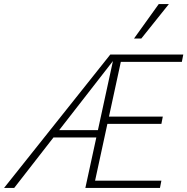

<svg xmlns="http://www.w3.org/2000/svg" viewBox="-52 -927 924 947"><path d="M-32 0 492 -658H530L18 0ZM189 -249 209 -285H459L451 -249ZM450 -316 458 -352H751L744 -316ZM369 0 512 -658H852L845 -622H544L417 -36H744L737 0ZM609 -737 731 -907H781L645 -737Z"/></svg>

Font: Ysabeau Infant ExtraLight
Style: Italic
Weight: 250
Italic angle: -12°
Designer: Christian Thalmann (Catharsis Fonts)
Version: Version 2.001;gftools[0.9.30]; featfreeze: ss01,ss02,lnum